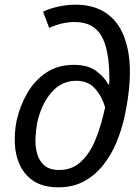

<svg xmlns="http://www.w3.org/2000/svg" viewBox="-20 -790 597 820"><path d="M230 10Q166 10 126 -15.5Q86 -41 66 -82.5Q46 -124 43.5 -174.5Q41 -225 51 -275Q65 -337 96 -391.5Q127 -446 177 -479.5Q227 -513 295 -513Q355 -513 390 -487.5Q425 -462 443 -429H446Q447 -437 447 -444Q447 -451 447 -456Q447 -578 413 -637Q379 -696 299 -696Q246 -696 190 -671L164 -740Q192 -754 230 -762Q268 -770 304 -770Q397 -770 455 -717Q513 -664 529.5 -558Q546 -452 512 -292Q500 -237 478 -183.5Q456 -130 421.5 -86Q387 -42 339.5 -16Q292 10 230 10ZM233 -64Q288 -64 326 -99.5Q364 -135 388.5 -195.5Q413 -256 429 -332Q415 -379 385.5 -412Q356 -445 306 -445Q242 -445 199 -394.5Q156 -344 139 -266Q133 -235 131.5 -200Q130 -165 138.5 -134Q147 -103 169.5 -83.5Q192 -64 233 -64Z"/></svg>

Font: Noto Sans
Style: Italic
Weight: 400
Italic angle: -12°
Designer: Monotype Design Team
Foundry: Monotype Imaging Inc.
Version: Version 2.013; ttfautohint (v1.8.4.7-5d5b)